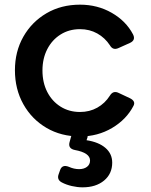

<svg xmlns="http://www.w3.org/2000/svg" viewBox="-20 -573 646 823"><path d="M323 12Q242 12 179 -25Q116 -62 80 -126.5Q44 -191 44 -272Q44 -352 80 -415.5Q116 -479 179 -516Q242 -553 323 -553Q398 -553 459 -518Q520 -483 550 -426Q563 -401 537 -389L488 -367Q464 -356 451 -379Q430 -411 397 -429.5Q364 -448 323 -448Q276 -448 239.5 -425Q203 -402 182.5 -362Q162 -322 162 -271Q162 -219 182.5 -179Q203 -139 239.5 -116Q276 -93 323 -93Q364 -93 397 -111.5Q430 -130 451 -163Q465 -186 488 -175L537 -152Q563 -139 552 -119Q522 -61 460.5 -24.5Q399 12 323 12ZM334 230Q312 230 288 224.5Q264 219 245 209Q222 197 232 172L238 155Q247 131 275 142Q297 152 319 152Q340 152 353 142Q366 132 366 115Q366 82 301 70Q271 64 278 37L286 8Q292 -15 317 -15H330Q362 -15 355 16L351 28Q403 36 432 61Q461 86 461 124Q461 172 426 201Q391 230 334 230Z"/></svg>

Font: Pitagon Sans Text SemiBold
Style: Regular
Weight: 600
Designer: Travis Tran
Foundry: Pitagon
Version: Version 1.001; ttfautohint (v1.8.4.7-5d5b);gftools[0.9.26]